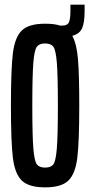

<svg xmlns="http://www.w3.org/2000/svg" viewBox="-20 -798 389 826"><path d="M344 -778V-750Q344 -700 333 -676Q322 -652 291 -644Q310 -609 315.5 -543Q321 -477 321 -344Q321 -187 312.5 -118.5Q304 -50 274 -21Q244 8 174 8Q104 8 74 -21Q44 -50 35.5 -118.5Q27 -187 27 -344Q27 -501 35.5 -569.5Q44 -638 74 -667Q104 -696 174 -696Q215 -696 238 -688H249Q270 -688 276.5 -702Q283 -716 283 -752V-778ZM229 -344Q229 -475 224.5 -529Q220 -583 209.5 -597Q199 -611 174 -611Q149 -611 138.5 -597Q128 -583 123.5 -529Q119 -475 119 -344Q119 -213 123.5 -159Q128 -105 138.5 -91Q149 -77 174 -77Q199 -77 209.5 -91Q220 -105 224.5 -159Q229 -213 229 -344Z"/></svg>

Font: Saira Ultra Condensed SemiBold
Style: Regular
Weight: 600
Width: 1
Designer: Hector Gatti with collaboration of the Omnibus-Type team
Foundry: Omnibus-Type
Version: Version 1.001; ttfautohint (v1.8)